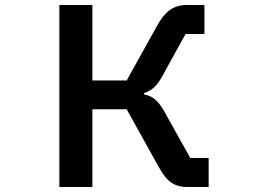

<svg xmlns="http://www.w3.org/2000/svg" viewBox="-20 -753 1040 773"><path d="M219 0V-733H352V-429H490L614 -652Q637 -694 665 -713.5Q693 -733 734 -733H803V-616H727L631 -442Q615 -414 599 -400Q583 -386 560 -378V-373Q586 -368 604 -353Q622 -338 640 -307L746 -117H820V0H734Q696 0 670 -17.5Q644 -35 619 -81L490 -313H352V0Z"/></svg>

Font: IBM Plex Sans JP SemiBold
Style: Regular
Weight: 600
Designer: Mike Abbink; Paul van der Laan; Pieter van Rosmalen; Wujin Sim; Yejin Wi; Jinhee Kim; Boomi Park; Yona Kim; Kichan Ma
Foundry: Sandoll Inc.
Version: Version 1.001